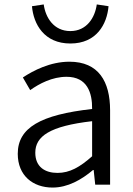

<svg xmlns="http://www.w3.org/2000/svg" viewBox="-20 -832 599 865"><path d="M217 13C285 13 347 -22 399 -66H402L409 0H476V-335C476 -465 424 -554 293 -554C206 -554 130 -514 83 -483L116 -426C157 -455 215 -486 280 -486C373 -486 396 -414 395 -341C163 -315 60 -257 60 -139C60 -41 128 13 217 13ZM239 -53C184 -53 139 -79 139 -144C139 -218 204 -264 395 -286V-128C340 -79 294 -53 239 -53ZM297 -636C415 -636 462 -723 469 -804L416 -812C408 -753 371 -692 297 -692C222 -692 185 -753 177 -812L124 -804C131 -723 179 -636 297 -636Z"/></svg>

Font: Source Han Sans JP Normal
Style: Regular
Weight: 350
Designer: Ryoko NISHIZUKA 西塚涼子 (kana, bopomofo & ideographs); Paul D. Hunt (Latin, Greek & Cyrillic); Sandoll Communications 산돌커뮤니
Foundry: Adobe
Version: Version 2.002;hotconv 1.0.116;makeotfexe 2.5.65601